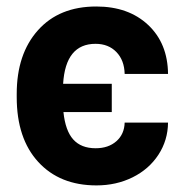

<svg xmlns="http://www.w3.org/2000/svg" viewBox="-20 -558 560 588"><path d="M272.9 -104Q312 -104 336.4 -125.5Q360.8 -147 361.8 -182.6H494.6Q494.1 -128.4 465.1 -84Q436 -39.6 386 -14.9Q335.9 9.8 275.4 9.8Q163.1 9.8 97.2 -62Q31.2 -133.8 31.2 -260.7V-270.5Q31.2 -392.6 96.2 -465.3Q161.1 -538.1 274.9 -538.1Q373.5 -538.1 433.6 -481.7Q493.7 -425.3 494.6 -331.5H361.8Q360.8 -373.5 336.4 -398.7Q312 -423.8 272.5 -423.8Q180.7 -423.8 173.3 -301.3H322.3V-214.8H174.3Q180.2 -157.7 204.3 -130.9Q228.5 -104 272.9 -104Z"/></svg>

Font: RobotoInd
Style: Bold
Weight: 700
Designer: Google
Version: Version 2.001150; 2014